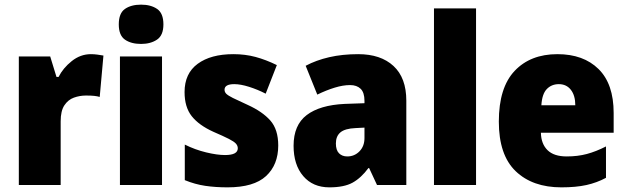

<svg xmlns="http://www.w3.org/2000/svg" viewBox="-20 -796 2696 826"><path d="M371 -563Q385 -563 399.5 -561Q414 -559 425 -557L409 -379Q399 -382 385.5 -383.5Q372 -385 350 -385Q323 -385 298 -376Q273 -367 257 -343Q241 -319 241 -274V0H61V-553H196L223 -465H232Q251 -503 288.5 -533Q326 -563 371 -563Z M587 -776Q629 -776 656 -757.5Q683 -739 683 -691Q683 -644 655.5 -625.5Q628 -607 587 -607Q544 -607 517.5 -625.5Q491 -644 491 -691Q491 -739 517.5 -757.5Q544 -776 587 -776ZM677 -553V0H496V-553Z M1177 -170Q1177 -87 1124.5 -38.5Q1072 10 959 10Q907 10 863 3.5Q819 -3 775 -21V-174Q819 -152 866.5 -140.5Q914 -129 948 -129Q1003 -129 1003 -158Q1003 -169 995 -178Q987 -187 964.5 -198.5Q942 -210 898 -229Q836 -257 805 -296Q774 -335 774 -400Q774 -480 830.5 -521.5Q887 -563 984 -563Q1035 -563 1079.5 -551Q1124 -539 1171 -516L1123 -393Q1088 -411 1051.5 -422.5Q1015 -434 988 -434Q946 -434 946 -410Q946 -400 953.5 -392.5Q961 -385 982 -374.5Q1003 -364 1045 -345Q1109 -316 1143 -277.5Q1177 -239 1177 -170Z M1521 -563Q1618 -563 1673 -512Q1728 -461 1728 -363V0H1602L1568 -73H1565Q1533 -30 1496.5 -10Q1460 10 1397 10Q1326 10 1284.5 -38.5Q1243 -87 1243 -169Q1243 -258 1299.5 -301Q1356 -344 1463 -349L1548 -352V-362Q1548 -398 1531.5 -414Q1515 -430 1486 -430Q1456 -430 1420 -419Q1384 -408 1345 -389L1295 -513Q1340 -537 1396.5 -550Q1453 -563 1521 -563ZM1510 -245Q1464 -243 1444.5 -226.5Q1425 -210 1425 -179Q1425 -150 1438.5 -136.5Q1452 -123 1474 -123Q1505 -123 1526.5 -145Q1548 -167 1548 -202V-247Z M2028 0H1847V-760H2028Z M2378 -563Q2490 -563 2555 -499Q2620 -435 2620 -310V-225H2307Q2308 -177 2335.5 -150Q2363 -123 2418 -123Q2465 -123 2504.5 -133.5Q2544 -144 2587 -166V-31Q2548 -10 2503 0Q2458 10 2395 10Q2271 10 2198.5 -59.5Q2126 -129 2126 -273Q2126 -419 2194 -491Q2262 -563 2378 -563ZM2384 -434Q2353 -434 2332.5 -413Q2312 -392 2309 -343H2455Q2455 -385 2436 -409.5Q2417 -434 2384 -434Z"/></svg>

Font: Noto Sans Gujarati SemiCondensed Black
Style: Regular
Weight: 900
Width: 4
Designer: Jelle Bosma - Monotype Design Team, Universal Thirst
Foundry: Monotype Imaging Inc.
Version: Version 2.106; ttfautohint (v1.8.4.7-5d5b)